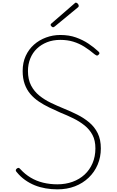

<svg xmlns="http://www.w3.org/2000/svg" viewBox="-20 -1410 883 1449"><path d="M413 19Q368 19 324.5 11.5Q281 4 242.5 -11.5Q204 -27 169.5 -51.5Q135 -76 108 -109Q99 -118 99 -124.5Q99 -131 106 -137Q113 -143 119.5 -143Q126 -143 135 -132Q169 -95 211.5 -69.5Q254 -44 305 -31.5Q356 -19 413 -19Q475 -19 527.5 -38Q580 -57 618.5 -92.5Q657 -128 678.5 -178.5Q700 -229 700 -290Q700 -350 678 -391.5Q656 -433 618 -463.5Q580 -494 533 -517Q486 -540 436 -560Q393 -579 351.5 -599Q310 -619 273.5 -643.5Q237 -668 209.5 -700Q182 -732 166.5 -775Q151 -818 151 -874Q151 -938 174 -988Q197 -1038 236.5 -1073Q276 -1108 327.5 -1127Q379 -1146 435 -1146Q501 -1146 553 -1127.5Q605 -1109 647 -1081Q689 -1053 722 -1022Q730 -1015 730.5 -1009.5Q731 -1004 724 -997Q716 -989 710 -991Q704 -993 693 -1001Q654 -1034 615.5 -1058Q577 -1082 533 -1095.5Q489 -1109 435 -1109Q380 -1109 335.5 -1091.5Q291 -1074 258.5 -1043Q226 -1012 208.5 -968.5Q191 -925 191 -874Q191 -810 214.5 -765Q238 -720 277 -688.5Q316 -657 364 -634Q412 -611 461 -591Q513 -570 563 -545Q613 -520 653.5 -486Q694 -452 717.5 -404.5Q741 -357 741 -290Q741 -224 717 -167.5Q693 -111 649 -69Q605 -27 545.5 -4Q486 19 413 19ZM381 -1204Q376 -1204 369 -1210.5Q362 -1217 362 -1222Q362 -1224 363 -1227Q364 -1230 367 -1232L540 -1382Q544 -1385 546.5 -1387.5Q549 -1390 552 -1390Q557 -1390 562.5 -1386Q568 -1382 571 -1376.5Q574 -1371 574 -1366Q574 -1363 573.5 -1361Q573 -1359 570 -1356L393 -1210Q388 -1208 386 -1206Q384 -1204 381 -1204Z"/></svg>

Font: Playwrite BR Thin
Style: Regular
Weight: 250
Version: Version 1.003